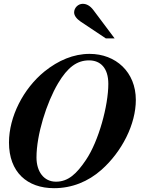

<svg xmlns="http://www.w3.org/2000/svg" viewBox="-20 -967 762 1005"><path d="M691 -444C691 -590 586 -685 449 -685C365 -685 285 -651 213 -593C102 -503 27 -356 27 -221C27 -66 122 18 263 18C356 18 441 -16 511 -78C618 -173 691 -316 691 -444ZM547 -528C547 -415 497 -229 430 -130C381 -57 337 -16 273 -16C210 -16 171 -68 171 -143C171 -262 224 -430 284 -531C334 -615 383 -651 446 -651C506 -651 547 -611 547 -528ZM580 -766 469 -914C451 -938 432 -947 413 -947C389 -947 368 -926 368 -902C368 -886 380 -869 402 -854L534 -766Z"/></svg>

Font: STIXGeneral
Style: Bold Italic
Weight: 700
Italic angle: -16.33°
Designer: MicroPress Inc., with final additions and corrections provided by Coen Hoffman, Elsevier (retired)
Version: Version 1.1.0